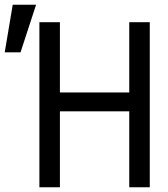

<svg xmlns="http://www.w3.org/2000/svg" viewBox="-111 -794 711 814"><path d="M56 0H143V-322H437V0H524V-700H437V-402H143V-700H56ZM42 -774H-57L-91 -572H-24Z"/></svg>

Font: CommitMono-dimboump
Style: Regular
Weight: 400
Monospace: yes
Designer: Eigil Nikolajsen
Foundry: Eigil Nikolajsen
Version: Version 1.143